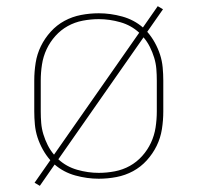

<svg xmlns="http://www.w3.org/2000/svg" viewBox="-20 -571 640 622"><path d="M109 31 92 21 143 -52Q129 -68 118.5 -87Q108 -106 101.5 -126Q95 -146 93 -167.5Q91 -189 91 -210V-310Q91 -339 95.5 -367.5Q100 -396 112.5 -421.5Q125 -447 144.5 -468.5Q164 -490 189 -503.5Q214 -517 242.5 -522.5Q271 -528 300 -528Q338 -528 376 -517.5Q414 -507 443 -482L491 -551L508 -541L457 -468Q471 -452 481.5 -433Q492 -414 498.5 -394Q505 -374 507 -352.5Q509 -331 509 -310V-210Q509 -181 504.5 -152.5Q500 -124 487.5 -98.5Q475 -73 455.5 -51.5Q436 -30 411 -16.5Q386 -3 357.5 2.5Q329 8 300 8Q262 8 224 -2.5Q186 -13 157 -38ZM155 -70 431 -465Q405 -489 370 -499Q335 -509 300 -509Q274 -509 248 -504Q222 -499 199.5 -486.5Q177 -474 159.5 -454.5Q142 -435 131 -411.5Q120 -388 116 -362Q112 -336 112 -310V-210Q112 -191 113.5 -172.5Q115 -154 120.5 -136Q126 -118 134.5 -101Q143 -84 155 -70ZM300 -11Q326 -11 352 -16Q378 -21 400.5 -33.5Q423 -46 440.5 -65.5Q458 -85 469 -108.5Q480 -132 484 -158Q488 -184 488 -210V-310Q488 -329 486.5 -347.5Q485 -366 479.5 -384Q474 -402 465.5 -419Q457 -436 445 -450L169 -55Q195 -31 230 -21Q265 -11 300 -11Z"/></svg>

Font: Iosevka Thin Extended
Style: Regular
Weight: 100
Width: 7
Monospace: yes
Designer: Belleve Invis
Foundry: Belleve Invis
Version: Version 32.5.0; ttfautohint (v1.8.4)